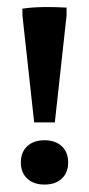

<svg xmlns="http://www.w3.org/2000/svg" viewBox="-20 -507 248 535"><path d="M75.2 -166 42.5 -463.9V-482.9Q69.3 -486.8 101.3 -487.3Q133.3 -487.8 165.5 -485.8V-463.9L132.8 -166ZM104 7.3Q73.7 7.3 55.9 -9.3Q38.1 -25.9 38.1 -54.2Q38.1 -83 55.9 -99.6Q73.7 -116.2 104 -116.2Q134.3 -116.2 152.1 -99.6Q169.9 -83 169.9 -54.2Q169.9 -25.9 152.1 -9.3Q134.3 7.3 104 7.3Z"/></svg>

Font: Markazi Text
Style: Bold
Weight: 700
Designer: Borna Izadpanah (Arabic designer), Fiona Ross (Arabic design director) and Florian Runge (Latin designer)
Foundry: Borna Izadpanah and Florian Runge
Version: Version 1.001; ttfautohint (v1.8.3)